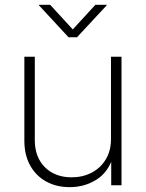

<svg xmlns="http://www.w3.org/2000/svg" viewBox="-20 -772 607 800"><path d="M270.5 7.8Q215.3 7.8 172.6 -15.6Q129.9 -39.1 105.7 -82.5Q81.5 -126 81.5 -185.5V-535.6H125V-188Q125 -117.2 167.2 -75.2Q209.5 -33.2 278.3 -33.2Q324.7 -33.2 362.1 -52.7Q399.4 -72.3 420.9 -108.2Q442.4 -144 442.4 -192.4V-535.6H486.3V0H443.4V-121.6H452.1Q432.1 -55.2 382.3 -23.7Q332.5 7.8 270.5 7.8ZM189 -752 283.2 -649.4 377.4 -752H424.3V-749.5L300.8 -616.7H265.6L142.6 -749.5V-752Z"/></svg>

Font: Inter 20pt ExtraLight
Style: Regular
Weight: 250
Version: Version 4.001;git-66647c0bb